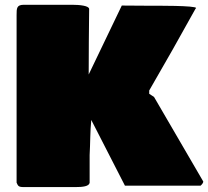

<svg xmlns="http://www.w3.org/2000/svg" viewBox="-20 -760 863 796"><path d="M78.1 15.6H293C323.2 15.6 348.6 12.7 351.6 -2V-117.2C354.5 -167 353.5 -215.8 358.4 -262.7L498 9.8H811.5C817.4 4.9 822.8 -2.4 822.8 -7.3L618.5 -358.2L598.6 -371.1V-384.8C663.7 -497.1 727.9 -610.3 791 -724.6C792 -724.6 793 -725.6 793 -726.6C793 -737.3 628.9 -736.3 585.9 -736.3L484.9 -737L347.7 -451.2C347.7 -542 348.6 -630.9 349.6 -721.7V-722.7C349.6 -736.3 309.6 -740.2 279.3 -740.2H79.1C48.8 -740.2 48.8 -725.6 48.8 -697.3V-2.9C54.7 10.4 56.1 15.6 78.1 15.6Z"/></svg>

Font: Bowlby One SC
Style: Regular
Weight: 400
Width: 1
Version: Version 1.2